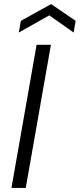

<svg xmlns="http://www.w3.org/2000/svg" viewBox="-20 -919 390 939"><path d="M36 0 159 -700H229L106 0ZM72 -760 82 -817 230 -899 350 -817 340 -760 221 -844Z"/></svg>

Font: DM Sans 12pt Light
Style: Italic
Weight: 300
Italic angle: -10°
Version: Version 4.004;gftools[0.9.30]